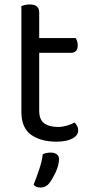

<svg xmlns="http://www.w3.org/2000/svg" viewBox="-20 -623 412 862"><path d="M233 13Q163 13 119.5 -18Q76 -49 76 -121V-596Q81 -598 91.5 -600.5Q102 -603 114 -603Q156 -603 156 -567V-452H320Q323 -447 326 -438.5Q329 -430 329 -420Q329 -386 299 -386H156V-126Q156 -86 178.5 -69.5Q201 -53 242 -53Q259 -53 280 -59Q301 -65 315 -73Q321 -67 326 -58Q331 -49 331 -37Q331 -15 305 -1Q279 13 233 13ZM200 201Q185 219 162 219Q141 219 131 206Q145 171 157 134.5Q169 98 172 69Q189 62 208 62Q224 62 234.5 69.5Q245 77 245 92Q245 104 241 119.5Q237 135 230 150Q223 165 215 178.5Q207 192 200 201Z"/></svg>

Font: Baloo Chettan 2
Style: Regular
Weight: 400
Designer: Maithili Shingre, Unnati Kotecha and Ek Type
Foundry: Ek Type
Version: Version 1.640;hotconv 1.0.111;makeotfexe 2.5.65597; ttfautoh